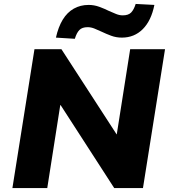

<svg xmlns="http://www.w3.org/2000/svg" viewBox="-20 -955 870 975"><path d="M43 0 155 -705H292L572 -273H573L641 -705H818L706 0H560L288 -421H286L220 0ZM360 -758 264 -764Q276 -818 298.5 -855Q321 -892 354.5 -911Q388 -930 430 -930Q458 -930 484 -920.5Q510 -911 532 -900Q552 -891 569.5 -884Q587 -877 603 -877Q632 -877 646 -891.5Q660 -906 669 -935L764 -930Q748 -850 705 -807Q662 -764 599 -764Q570 -764 544.5 -773.5Q519 -783 496 -794Q477 -803 459.5 -810Q442 -817 425 -817Q397 -817 383 -802.5Q369 -788 360 -758Z"/></svg>

Font: Nunito Sans 7pt Black
Style: Italic
Weight: 900
Italic angle: -9°
Version: Version 3.101;gftools[0.9.27]